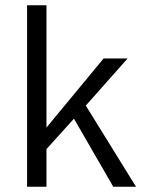

<svg xmlns="http://www.w3.org/2000/svg" viewBox="-20 -710 552 730"><path d="M497.1 0H410.6L261.2 -258.8L156.7 -143.1V0H83V-689.9H156.7V-225.1L374 -487.8H465.3L306.2 -308.6Z"/></svg>

Font: Acari Sans
Style: Regular
Weight: 400
Designer: Alfredo Marco Pradil and Stefan Peev
Foundry: Hanken Design Co.
Version: Version 1.045;February 4, 2021;FontCreator 13.0.0.2655 64-bi